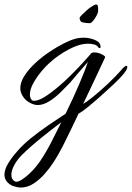

<svg xmlns="http://www.w3.org/2000/svg" viewBox="-78 -472 591 861"><path d="M-2 367Q-14 364 -23 361Q-42 351 -50 338.5Q-58 326 -58 312Q-58 289 -42.5 262.5Q-27 236 -2 208Q23 178 61.5 147Q100 116 142 87.5Q184 59 216 38Q251 -33 278 -96.5Q305 -160 316 -194Q295 -171 271 -142.5Q247 -114 236 -101Q217 -81 193 -57.5Q169 -34 142.5 -17.5Q116 -1 91 -1Q75 -1 57 -10.5Q39 -20 28 -35Q13 -55 13 -76Q13 -103 31.5 -132Q50 -161 79.5 -188.5Q109 -216 142.5 -238.5Q176 -261 206.5 -276.5Q237 -292 256 -297Q274 -303 300 -303Q312 -303 329 -299Q346 -295 359.5 -286.5Q373 -278 373 -262Q373 -254 365 -257Q358 -269 344.5 -272.5Q331 -276 317 -276Q278 -276 229.5 -250Q181 -224 143 -189Q131 -179 110 -154.5Q89 -130 72.5 -101Q56 -72 56 -48Q56 -35 63 -25Q66 -20 75 -20Q94 -20 121.5 -37Q149 -54 180 -80Q211 -106 240.5 -135.5Q270 -165 293 -190Q316 -215 327 -228Q329 -233 334 -235Q339 -237 345 -237Q361 -237 378.5 -228.5Q396 -220 393 -214Q374 -173 348.5 -119Q323 -65 295 -6Q308 -13 338 -37Q368 -61 404 -94.5Q440 -128 471 -164Q483 -177 489 -177Q495 -177 492 -166.5Q489 -156 476 -140Q460 -121 432 -94.5Q404 -68 373 -40.5Q342 -13 315.5 8.5Q289 30 274 38Q243 104 214 162.5Q185 221 161 257Q145 282 122 308Q99 334 72 351.5Q45 369 15 369Q11 369 7 368.5Q3 368 -2 367ZM-12 341Q-6 345 5.5 341Q17 337 35 323Q74 292 102 250.5Q130 209 153 163.5Q176 118 197 76Q158 105 109 144.5Q60 184 20 223Q0 243 -13.5 267.5Q-27 292 -27 312Q-27 333 -12 341ZM324 -368Q311 -368 295 -371Q279 -374 279 -392Q279 -395 288.5 -404.5Q298 -414 309 -424Q320 -434 323 -436Q346 -452 353 -452Q362 -452 362 -435V-421Q362 -415 355 -402Q348 -389 339.5 -378.5Q331 -368 324 -368Z"/></svg>

Font: Allura
Style: Regular
Weight: 400
Designer: Robert E. Leuschke
Foundry: Robert E. Leuschke
Version: Version 1.110